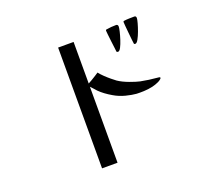

<svg xmlns="http://www.w3.org/2000/svg" viewBox="-125 -920 1251 1107"><g transform="rotate(-20 500.0 -366.5)"><path d="M818 -363Q818 -358 809.5 -352Q801 -346 794 -343Q777 -335 756 -330Q729 -324 702 -323Q675 -322 657 -323Q630 -325 593 -334.5Q556 -344 524 -363Q479 -389 450 -418Q442 -427 433.5 -436.5Q425 -446 418 -453V13H323V-728H418V-473Q426 -477 439.5 -485Q453 -493 466.5 -501.5Q480 -510 487 -515Q497 -502 513.5 -486Q530 -470 547 -456Q564 -442 575 -434Q602 -416 640 -402Q678 -388 701 -383Q727 -378 751.5 -374.5Q776 -371 810 -368Q812 -368 815 -367Q818 -366 818 -363ZM693 -722Q693 -714 688 -692.5Q683 -671 675 -646.5Q667 -622 658 -604.5Q649 -587 640 -587Q632 -587 631 -592Q631 -595 628.5 -614Q626 -633 623 -658Q620 -683 618 -702Q616 -721 616 -724Q616 -731 622 -731Q650 -736 681 -736Q693 -736 693 -722ZM808 -733Q808 -725 802 -703Q796 -681 787 -656.5Q778 -632 768 -614Q758 -596 749 -596Q741 -596 741 -601Q740 -606 738 -626Q736 -646 733.5 -670.5Q731 -695 729.5 -714Q728 -733 728 -736Q728 -743 734 -743Q747 -745 765 -745.5Q783 -746 797 -746Q808 -746 808 -733Z"/></g></svg>

Font: Kaisei Opti
Style: Regular
Weight: 400
Designer: Font-Kai, 金井和夫
Foundry: KAZUO KANAI
Version: Version 5.003